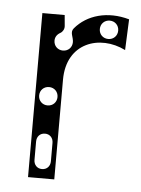

<svg xmlns="http://www.w3.org/2000/svg" viewBox="-43 -548 427 583"><g transform="rotate(5 170.0 -256.0)"><path d="M64 0H144V-304C144 -417 244 -450 324 -410L328 -504C261 -523 199 -505 163 -462C152 -449 164 -436 164 -420C164 -404 152 -392 136 -392C120 -392 108 -404 108 -420C108 -430 113 -439 124 -445C131 -449 136 -458 135 -467L132 -500H64ZM104 -136C119 -136 129 -125 129 -110V-54C129 -39 119 -28 104 -28C89 -28 79 -39 79 -54V-110C79 -125 89 -136 104 -136ZM104 -222C88 -222 76 -234 76 -250C76 -266 88 -278 104 -278C120 -278 132 -266 132 -250C132 -234 120 -222 104 -222ZM270 -439C254 -439 242 -451 242 -467C242 -483 254 -495 270 -495C286 -495 298 -483 298 -467C298 -451 286 -439 270 -439Z"/></g></svg>

Font: Apfel Grotezk Brukt
Style: Regular
Weight: 300
Designer: Luigi Gorlero
Foundry: © 2023, Luigi Gorlero & Collletttivo
Version: Version 2.000;Glyphs 3.2 (3217)